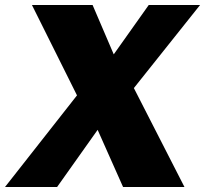

<svg xmlns="http://www.w3.org/2000/svg" viewBox="-40 -743 815 763"><path d="M693 0 492 -393 755 -723H551L412 -527L328 -723H87L266 -364L-20 0H187L348 -227L449 0Z"/></svg>

Font: United Sans Black
Style: Italic
Weight: 900
Italic angle: -8°
Designer: Pablo Impallari, Rodrigo Fuenzalida (Modified by Dan O. Williams)
Version: Version 1.000;PS 001.000;hotconv 1.0.88;makeotf.lib2.5.64775